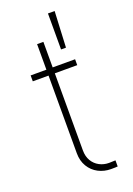

<svg xmlns="http://www.w3.org/2000/svg" viewBox="-150 -831 620 896"><g transform="rotate(-20 160.0 -382.5)"><path d="M256.8 -501H145.5V-118.2Q145.5 -87.9 158.4 -66.2Q171.4 -44.4 193.1 -33Q214.8 -21.5 240.2 -21.5L272.5 -22.5V7.8Q265.6 8.8 239.3 8.8Q205.6 8.8 177 -6.1Q148.4 -21 131.3 -49.3Q114.3 -77.6 114.3 -115.2V-501H36.1V-530.3H114.3V-657.2H145.5V-530.3H256.8ZM210.9 -774.4H244.1L235.4 -595.7H210.9Z"/></g></svg>

Font: Pretendard GOV Thin
Style: Regular
Weight: 100
Designer: Base glyphs from Inter by Rasmus Andersson; Hangeul glyphs from Noto Sans CJK(Source Han Sans) by Jang Soo-young and Kan
Foundry: Kil Hyung-jin
Version: Version 1.309